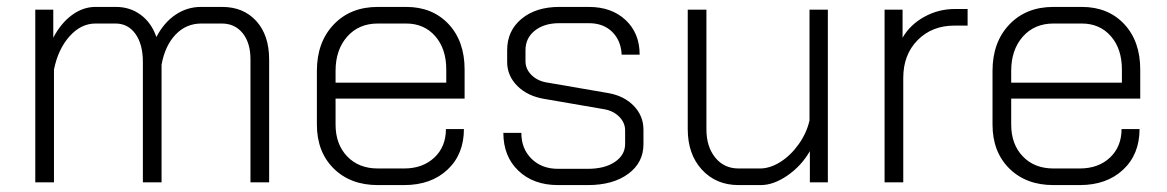

<svg xmlns="http://www.w3.org/2000/svg" viewBox="-20 -527 3372 555"><path d="M758 -355V0H704V-356Q704 -403 681.5 -431Q659 -459 621 -459H562Q518 -459 487.5 -427Q457 -395 447 -340V0H393V-348Q393 -399 371.5 -429Q350 -459 314 -459H256Q214 -459 181 -422Q148 -385 136 -326V0H82V-499H134V-418Q156 -460 188 -483.5Q220 -507 256 -507H315Q356 -507 387 -484Q418 -461 432 -420Q454 -462 487.5 -484.5Q521 -507 561 -507H622Q684 -507 721 -466Q758 -425 758 -355Z M896 -167V-322Q896 -405 944.5 -456Q993 -507 1072 -507H1154Q1230 -507 1276.5 -457.5Q1323 -408 1323 -326V-242H950V-167Q950 -110 983.5 -75Q1017 -40 1072 -40H1148Q1202 -40 1235.5 -71.5Q1269 -103 1269 -154H1321Q1321 -81 1273.5 -36.5Q1226 8 1148 8H1072Q993 8 944.5 -40Q896 -88 896 -167ZM1270 -288V-326Q1270 -386 1238 -422.5Q1206 -459 1154 -459H1072Q1017 -459 983.5 -421Q950 -383 950 -322V-288Z M1435 -143H1487Q1487 -97 1516.5 -68Q1546 -39 1593 -39H1679Q1728 -39 1757.5 -59Q1787 -79 1787 -111V-150Q1787 -172 1770.5 -189Q1754 -206 1728 -211L1554 -241Q1505 -249 1475.5 -278.5Q1446 -308 1446 -348V-382Q1446 -438 1487.5 -472.5Q1529 -507 1597 -507H1682Q1748 -507 1788.5 -469Q1829 -431 1829 -369H1777Q1775 -410 1749.5 -435Q1724 -460 1682 -460H1597Q1553 -460 1526 -438.5Q1499 -417 1499 -382V-350Q1499 -327 1517 -309.5Q1535 -292 1564 -288L1738 -258Q1784 -250 1812 -221Q1840 -192 1840 -152V-110Q1840 -57 1796 -24.5Q1752 8 1679 8H1593Q1522 8 1478.5 -33.5Q1435 -75 1435 -143Z M1968 -154V-499H2022V-153Q2022 -103 2047.5 -71.5Q2073 -40 2115 -40H2177Q2206 -40 2236 -59Q2266 -78 2289 -110.5Q2312 -143 2320 -179V-499H2373V0H2321V-90Q2296 -47 2256 -19.5Q2216 8 2179 8H2115Q2050 8 2009 -36.5Q1968 -81 1968 -154Z M2537 -499H2589V-418Q2611 -456 2652 -478.5Q2693 -501 2740 -501H2777V-453H2739Q2674 -453 2632.5 -411Q2591 -369 2591 -302V0H2537Z M2849 -167V-322Q2849 -405 2897.5 -456Q2946 -507 3025 -507H3107Q3183 -507 3229.5 -457.5Q3276 -408 3276 -326V-242H2903V-167Q2903 -110 2936.5 -75Q2970 -40 3025 -40H3101Q3155 -40 3188.5 -71.5Q3222 -103 3222 -154H3274Q3274 -81 3226.5 -36.5Q3179 8 3101 8H3025Q2946 8 2897.5 -40Q2849 -88 2849 -167ZM3223 -288V-326Q3223 -386 3191 -422.5Q3159 -459 3107 -459H3025Q2970 -459 2936.5 -421Q2903 -383 2903 -322V-288Z"/></svg>

Font: Bai Jamjuree Light
Style: Regular
Weight: 300
Designer: Katatrad Aksorn Co.,Ltd.
Foundry: Cadson Demak Co.,Ltd.
Version: Version 1.000; ttfautohint (v1.6)